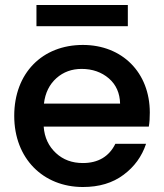

<svg xmlns="http://www.w3.org/2000/svg" viewBox="-20 -740 657 769"><path d="M37 -276C37 -105 153 9 312 9C377 9 431 -7 475 -40C518 -72 548 -113 565 -164H442C417 -113 373 -87 312 -87C269 -87 233 -100 204 -127C175 -154 158 -189 155 -233H576C579 -250 580 -268 580 -289C580 -450 469 -560 312 -560C149 -560 37 -447 37 -276ZM206 -427C234 -452 268 -464 307 -464C350 -464 387 -451 416 -426C445 -401 460 -367 461 -325H156C161 -368 178 -402 206 -427ZM126 -635H492V-720H126Z"/></svg>

Font: Poppins Medium
Style: Regular
Weight: 500
Designer: Ninad Kale (Devanagari), Jonny Pinhorn (Latin)
Foundry: Indian Type Foundry
Version: 4.004